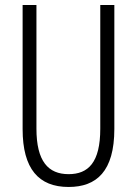

<svg xmlns="http://www.w3.org/2000/svg" viewBox="-20 -734 544 764"><path d="M435 -221V-714H379V-222C379 -87 331 -41 253 -41C172 -41 125 -92 125 -222V-714H70V-220C70 -62 134 10 253 10C364 10 435 -52 435 -221Z"/></svg>

Font: Noto Sans Khmer UI ExtraCondensed Light
Style: Regular
Weight: 300
Width: 2
Designer: Danh Hong and the Monotype Design Team
Foundry: Monotype Imaging Inc.
Version: Version 2.002